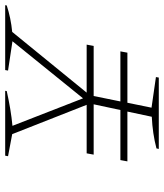

<svg xmlns="http://www.w3.org/2000/svg" viewBox="34 -666 632 740"><g transform="rotate(-90 350.0 -296.0)"><path d="M146 0 148 -9Q205 -24 270 -27L290 -121H98L103 -148H296L318 -251H124L129 -278H316L203 -565L118 -581L120 -592H370L369 -586Q333 -578 300 -572.5Q267 -567 235 -564L341 -292L561 -564L448 -581L450 -592H700L699 -586Q650 -570 597 -565L363 -278H548L543 -251H350L329 -148H522L517 -121H324L305 -28L423 -11L421 0Z"/></g></svg>

Font: Piazzolla SC Thin
Style: Italic
Weight: 100
Italic angle: -11.3°
Designer: Juan Pablo del Peral
Foundry: Huerta Tipografica
Version: Version 1.330